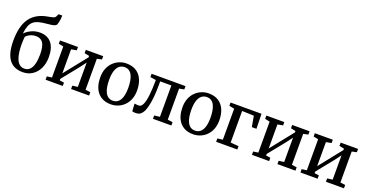

<svg xmlns="http://www.w3.org/2000/svg" viewBox="-31 -1684 4860 2515"><g transform="rotate(20 2399.0 -426.0)"><path d="M286 10Q222.5 10 174.8 -11.2Q127 -32.5 95 -75.5Q63 -118.5 47 -183.8Q31 -249 31 -337.5Q31 -441 50.8 -519.2Q70.5 -597.5 110.5 -652.5Q150.5 -707.5 211 -741Q271.5 -774.5 352.5 -788Q393.5 -795 419.5 -802.8Q445.5 -810.5 453.5 -829.5L470 -864.5H521.5Q521.5 -840.5 518.8 -817Q516 -793.5 511.5 -772.5Q507 -751.5 501 -735Q493.5 -721 476.5 -713.2Q459.5 -705.5 434 -701.8Q408.5 -698 374.5 -695Q306.5 -689.5 260.5 -677.2Q214.5 -665 185.5 -640.5Q156.5 -616 140.5 -574.2Q124.5 -532.5 116.5 -467Q140.5 -491.5 172.5 -511.8Q204.5 -532 243 -544Q281.5 -556 323 -556Q376 -556 417 -539Q458 -522 486 -488.5Q514 -455 528.2 -405.5Q542.5 -356 542.5 -291Q542.5 -201.5 509.5 -133.5Q476.5 -65.5 418.8 -27.8Q361 10 286 10ZM291 -41Q337 -41 366.2 -71Q395.5 -101 409.5 -156Q423.5 -211 423.5 -285Q423.5 -343 415 -383.2Q406.5 -423.5 389.8 -447.8Q373 -472 348.5 -483Q324 -494 292 -494Q259 -494 231.5 -484.5Q204 -475 184.2 -461.2Q164.5 -447.5 155 -434.5Q153.5 -418 152 -399.8Q150.5 -381.5 150 -362.5Q149.5 -343.5 149.5 -325Q149.5 -273 155.8 -222.8Q162 -172.5 177.5 -131.5Q193 -90.5 220.5 -65.8Q248 -41 291 -41Z M603.5 0V-46.5L672.5 -56V-488L605 -502V-548H855.5V-502L781 -488V-153L848.5 -238L1032.5 -468.5V-488L965 -502V-548H1207.5V-502L1140.5 -487.5V-56L1210 -46.5V0H959V-46.5L1032.5 -56V-395L960.5 -299.5L781 -77V-55L843 -46.5V0Z M1265.5 -274Q1265.5 -344.5 1287.2 -398.2Q1309 -452 1346.5 -488.5Q1384 -525 1431 -544Q1478 -563 1528 -563Q1614 -563 1669.5 -525.5Q1725 -488 1751.8 -423.5Q1778.5 -359 1778.5 -277.5Q1778.5 -207 1756.8 -153Q1735 -99 1697.5 -62.5Q1660 -26 1613 -7.5Q1566 11 1516 11Q1451.5 11 1404.2 -10.5Q1357 -32 1326.2 -70.5Q1295.5 -109 1280.5 -161Q1265.5 -213 1265.5 -274ZM1523 -42.5Q1566 -42.5 1596.2 -67.5Q1626.5 -92.5 1642.2 -142.8Q1658 -193 1658 -269Q1658 -320 1650.8 -364Q1643.5 -408 1627.8 -440.5Q1612 -473 1586 -491.2Q1560 -509.5 1523 -509.5Q1479.5 -509.5 1448.8 -484.5Q1418 -459.5 1402 -409.5Q1386 -359.5 1386 -283Q1386 -231 1393.5 -187.2Q1401 -143.5 1417.2 -111Q1433.5 -78.5 1459.8 -60.5Q1486 -42.5 1523 -42.5Z M1858 6.5Q1843 6.5 1831 4.5Q1819 2.5 1812 0L1805.5 -105Q1816 -103 1833 -101.5Q1850 -100 1868 -100Q1899.5 -100 1920.2 -144.8Q1941 -189.5 1951.2 -276.5Q1961.5 -363.5 1962 -490L1882 -502V-548H2354.5V-501.5L2286.5 -489V-55.5L2356.5 -46.5V0H2100V-46.5L2177.5 -55.5V-493H2021.5V-443.5Q2021.5 -337 2013 -262.5Q2004.5 -188 1992.2 -140.2Q1980 -92.5 1968 -66.5Q1953 -35 1928 -14.2Q1903 6.5 1858 6.5Z M2411.5 -274Q2411.5 -344.5 2433.2 -398.2Q2455 -452 2492.5 -488.5Q2530 -525 2577 -544Q2624 -563 2674 -563Q2760 -563 2815.5 -525.5Q2871 -488 2897.8 -423.5Q2924.5 -359 2924.5 -277.5Q2924.5 -207 2902.8 -153Q2881 -99 2843.5 -62.5Q2806 -26 2759 -7.5Q2712 11 2662 11Q2597.5 11 2550.2 -10.5Q2503 -32 2472.2 -70.5Q2441.5 -109 2426.5 -161Q2411.5 -213 2411.5 -274ZM2669 -42.5Q2712 -42.5 2742.2 -67.5Q2772.5 -92.5 2788.2 -142.8Q2804 -193 2804 -269Q2804 -320 2796.8 -364Q2789.5 -408 2773.8 -440.5Q2758 -473 2732 -491.2Q2706 -509.5 2669 -509.5Q2625.5 -509.5 2594.8 -484.5Q2564 -459.5 2548 -409.5Q2532 -359.5 2532 -283Q2532 -231 2539.5 -187.2Q2547 -143.5 2563.2 -111Q2579.5 -78.5 2605.8 -60.5Q2632 -42.5 2669 -42.5Z M2981 0V-46.5L3054.5 -56V-488L2982.5 -502.5V-548H3414L3419 -340.5H3354.5L3328 -490.5L3163 -496V-56L3276 -46.5V0Z M3480 0V-46.5L3549 -56V-488L3481.5 -502V-548H3732V-502L3657.5 -488V-153L3725 -238L3909 -468.5V-488L3841.5 -502V-548H4084V-502L4017 -487.5V-56L4086.5 -46.5V0H3835.5V-46.5L3909 -56V-395L3837 -299.5L3657.5 -77V-55L3719.5 -46.5V0Z M4156 0V-46.5L4225 -56V-488L4157.5 -502V-548H4408V-502L4333.5 -488V-153L4401 -238L4585 -468.5V-488L4517.5 -502V-548H4760V-502L4693 -487.5V-56L4762.5 -46.5V0H4511.5V-46.5L4585 -56V-395L4513 -299.5L4333.5 -77V-55L4395.5 -46.5V0Z"/></g></svg>

Font: Merriweather 36pt Medium
Style: Regular
Weight: 500
Version: Version 2.100